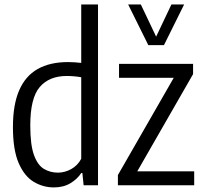

<svg xmlns="http://www.w3.org/2000/svg" viewBox="-20 -828 910 858"><path d="M220.9 9.5Q172.2 9.5 130.5 -15.6Q88.7 -40.7 63.3 -99.6Q37.8 -158.5 37.8 -260.3Q37.8 -359.9 65.6 -424.1Q93.4 -488.4 148.2 -519.5Q203.1 -550.6 283.8 -550.6Q297.8 -550.6 313.5 -549.6Q329.1 -548.7 343 -546.9V-808H418V0H353.7L348.1 -54.8H343.1Q325.9 -28.1 294.8 -9.3Q263.7 9.5 220.9 9.5ZM238.9 -56.5Q269.1 -56.5 297.9 -72.2Q326.6 -87.9 343 -118.4V-482.8Q330.3 -485.2 312.2 -486.9Q294.1 -488.5 278.9 -488.5Q199.8 -488.5 157.6 -439.1Q115.3 -389.8 115.3 -267.6Q115.3 -181.3 131.6 -135.8Q148 -90.3 176 -73.4Q204.1 -56.5 238.9 -56.5ZM506.9 0V-45.8L767.2 -499.1V-480.2H511.9V-542.6H842.8V-496.8L582.6 -43.5V-62.4H847.8V0ZM642.8 -626.3 552.7 -808H609.4L683.5 -652H671.9L746 -808H802.8L712.7 -626.3Z"/></svg>

Font: Encode Sans Condensed Thin
Style: Regular
Weight: 100
Width: 3
Designer: Multiple Designers
Foundry: Impallari Type
Version: Version 3.002